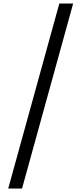

<svg xmlns="http://www.w3.org/2000/svg" viewBox="-20 -928 438 1097"><path d="M27 149 319 -908H398L106 149Z"/></svg>

Font: Wittgenstein Medium
Style: Regular
Weight: 500
Designer: Jörg Drees
Foundry: Jörg Drees
Version: Version 1.500